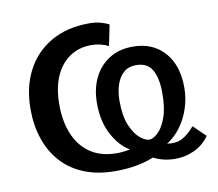

<svg xmlns="http://www.w3.org/2000/svg" viewBox="-66 -619 801 705"><g transform="rotate(-10 334.5 -266.5)"><path d="M324 9Q253 11 200 -9Q147 -29 112 -67Q77 -105 59.5 -156.5Q42 -208 42 -268Q42 -349 73.5 -410.5Q105 -472 165 -507Q225 -542 308 -542Q332 -542 350.5 -537Q369 -532 382 -525L366 -447Q353 -454 336.5 -458Q320 -462 302 -462Q256 -462 221.5 -438.5Q187 -415 168 -371.5Q149 -328 149 -266Q149 -204 168.5 -157Q188 -110 225.5 -83.5Q263 -57 316 -55Q331 -54 346 -55.5Q361 -57 376 -60Q339 -81 312.5 -130Q286 -179 286 -247Q286 -301 306 -342Q326 -383 363 -406.5Q400 -430 451 -430Q525 -430 568.5 -381.5Q612 -333 612 -249Q612 -210 600 -173Q588 -136 566 -106Q544 -76 514 -57Q548 -52 571 -64.5Q594 -77 617 -104L662 -60Q640 -28 604.5 -12Q569 4 529 3Q489 2 453 -16Q427 -5 395 1.5Q363 8 324 9ZM453 -83Q466 -83 484 -99Q502 -115 515.5 -150.5Q529 -186 529 -244Q529 -298 511.5 -329.5Q494 -361 451 -361Q423 -361 405 -345Q387 -329 378 -302Q369 -275 369 -242Q369 -185 384 -150Q399 -115 418.5 -99Q438 -83 453 -83Z"/></g></svg>

Font: Libre Franklin Medium
Style: Regular
Weight: 500
Designer: Pablo Impallari, Rodrigo Fuenzalida, Nhung Nguyen
Foundry: Impallari Type
Version: Version 3.000